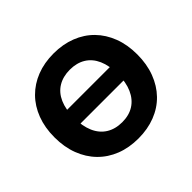

<svg xmlns="http://www.w3.org/2000/svg" viewBox="-163 -933 1161 1161"><g transform="rotate(-45 417.5 -352.5)"><path d="M161 -301V-417H678V-301ZM418 11Q338 11 273 -14.5Q208 -40 161 -88Q114 -136 88.5 -203Q63 -270 63 -353Q63 -436 88.5 -503Q114 -570 161 -617.5Q208 -665 273 -690.5Q338 -716 418 -716Q497 -716 562.5 -690.5Q628 -665 674.5 -617.5Q721 -570 746.5 -503.5Q772 -437 772 -354Q772 -271 746.5 -203.5Q721 -136 674.5 -88Q628 -40 562.5 -14.5Q497 11 418 11ZM418 -128Q477 -128 518.5 -154.5Q560 -181 582.5 -231.5Q605 -282 605 -353Q605 -425 583 -475Q561 -525 519 -551Q477 -577 418 -577Q359 -577 316.5 -551Q274 -525 252 -475Q230 -425 230 -353Q230 -282 252 -231.5Q274 -181 316.5 -154.5Q359 -128 418 -128Z"/></g></svg>

Font: Nunito Sans 8pt ExtraBold
Style: Regular
Weight: 800
Version: Version 3.101;gftools[0.9.27]